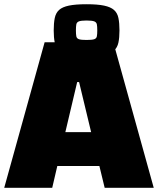

<svg xmlns="http://www.w3.org/2000/svg" viewBox="-25 -888 747 908"><path d="M-5 0 186 -688H511L702 0H470L445 -103H246L222 0ZM284 -263H406L349 -500H340ZM384 -622Q332 -622 301 -628Q270 -634 254.5 -648.5Q239 -663 234 -686.5Q229 -710 229 -744Q229 -779 234 -803Q239 -827 254.5 -841Q270 -855 301 -861.5Q332 -868 384 -868Q436 -868 467 -861.5Q498 -855 514 -841Q530 -827 535 -803Q540 -779 540 -744Q540 -710 535 -686.5Q530 -663 514 -648.5Q498 -634 467 -628Q436 -622 384 -622ZM384 -699Q410 -699 420.5 -702.5Q431 -706 433 -716Q435 -726 435 -744Q435 -763 433 -773Q431 -783 420.5 -787Q410 -791 384 -791Q359 -791 348.5 -787Q338 -783 336 -773Q334 -763 334 -744Q334 -726 336 -716Q338 -706 348.5 -702.5Q359 -699 384 -699Z"/></svg>

Font: Saira Thin Black
Style: Regular
Weight: 900
Version: Version 1.101